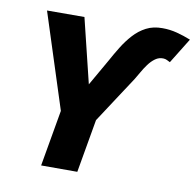

<svg xmlns="http://www.w3.org/2000/svg" viewBox="-80 -806 908 888"><g transform="rotate(10 373.5 -361.5)"><path d="M275.4 -326.2 393.1 -531.7Q411.1 -564.9 431.9 -598.6Q452.6 -632.3 478.3 -660.6Q503.9 -689 536.9 -706.1Q569.8 -723.1 612.8 -722.7Q647.9 -722.7 680.9 -714.1Q713.9 -705.6 746.6 -692.4L673.3 -573.7Q665.5 -577.6 658 -581.3Q650.4 -585 641.1 -585.4Q620.6 -586.4 603.3 -574Q585.9 -561.5 571.8 -542.2Q557.6 -522.9 546.4 -502.7Q535.2 -482.4 526.4 -468.8L373 -234.4H279.8ZM248 -710.9 347.7 -302.7 313.5 -234.4H225.6L72.3 -710.4ZM398.4 -335.9 339.8 0H169.9L228.5 -335.9Z"/></g></svg>

Font: Roboto Black
Style: Italic
Weight: 900
Italic angle: -12°
Designer: Christian Robertson
Foundry: Google
Version: Version 3.0; 2020